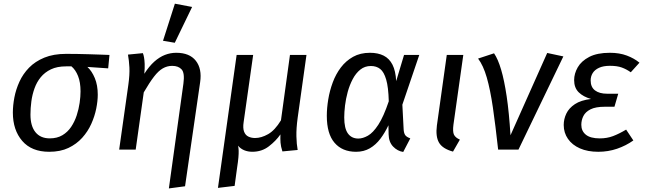

<svg xmlns="http://www.w3.org/2000/svg" viewBox="-20 -833 3602 1069"><path d="M348 -533.1Q378 -533.1 409.6 -532.6Q441.1 -532.1 473.2 -531.1Q505.2 -530.1 534.8 -529.1Q564.3 -528.1 589.5 -527.1L582.3 -452.4L466.6 -460.4Q491.5 -437.5 507.9 -398.1Q524.3 -358.7 524.3 -305.8Q524.3 -270.8 515.8 -228.3Q507.3 -185.8 488.3 -143.4Q469.3 -100.9 437.7 -65.9Q406.2 -30.9 361.1 -9.4Q316.1 12.1 254 12.1Q155.9 12.1 103.8 -48.4Q51.6 -108.9 51.6 -206Q51.6 -246.1 60.1 -290.6Q68.6 -335.1 88.2 -378.1Q107.7 -421.1 141.7 -456.1Q175.8 -491.1 226.8 -512.1Q277.9 -533.1 348 -533.1ZM377.8 -463.5H347.9Q298.1 -463.5 263.7 -447Q229.4 -430.6 206.9 -403.2Q184.5 -375.8 172.1 -340.9Q159.6 -306 154.6 -268.5Q149.6 -231.1 149.6 -195Q149.6 -131.3 177.5 -96.9Q205.3 -62.6 257.1 -62.6Q297.9 -62.6 327.3 -80.1Q356.7 -97.6 376.1 -126.5Q395.5 -155.5 407 -190.5Q418.4 -225.5 423.4 -260.4Q428.4 -295.4 428.4 -324.3Q428.4 -375 414.5 -409.8Q400.6 -444.6 377.8 -463.5Z M961.5 -539.1Q1035.3 -539.1 1070.3 -494.7Q1105.3 -450.2 1094.3 -375.2L1010.3 204.1L920.2 216.1L1001.2 -367.7Q1009.2 -426.5 991.3 -446.4Q973.4 -466.3 938.6 -466.3Q910.8 -466.3 886.4 -452.3Q862.1 -438.4 837.2 -406Q812.3 -373.6 780.4 -318.7L735.5 0H643.5L694.5 -360.4Q702.5 -418.1 700.5 -457.1Q698.5 -496.1 692.5 -529L775.5 -537.1Q779.5 -527.1 782 -513.1Q784.5 -499.1 785.5 -477.2Q786.5 -455.2 783.5 -422.3Q810.5 -464.3 839 -489.8Q867.5 -515.2 898 -527.2Q928.5 -539.1 961.5 -539.1ZM887.6 -606 953.7 -812.5 1049.6 -794.3 953.2 -594.9Z M1686.3 -527.1 1637.3 -177.1Q1629.3 -118 1630.3 -74Q1631.3 -30 1637.3 2L1552.4 10.1Q1543.4 -17.8 1541.9 -38.8Q1540.4 -59.7 1541.4 -84.7Q1516.4 -48.7 1477.1 -18.4Q1437.8 12 1385 12Q1360 12 1339.6 3.5Q1319.2 -5 1305.3 -21.9Q1308.3 -10.8 1308.8 5.7Q1309.3 22.2 1307.3 44.7Q1305.3 67.2 1300.3 99.2L1286.3 202L1193.5 213.1L1297.5 -527.1H1389.5L1336.5 -153.1Q1331.5 -119.3 1339 -99.9Q1346.4 -80.5 1362.8 -72.6Q1379.2 -64.6 1400.1 -64.6Q1434.9 -64.6 1472.7 -86Q1510.5 -107.4 1544.3 -163.1L1594.4 -527.1Z M2039.9 -539.1Q2084.9 -539.1 2116.4 -523.1Q2147.8 -507.1 2165.3 -472.7Q2182.8 -438.2 2185.8 -381.4L2229.6 -527.1H2314.4L2220.2 -250.1L2227.3 -113.6Q2228.3 -93.5 2235.3 -82Q2242.4 -70.5 2264.4 -62.6L2225 13.1Q2192.8 8 2168.8 -16.9Q2144.7 -41.9 2143.7 -84.9L2142.7 -135.6Q2123.6 -94.6 2098.1 -60.7Q2072.6 -26.8 2039.1 -7.3Q2005.7 12.1 1962.7 12.1Q1885.7 12.1 1842.7 -38Q1799.6 -88 1799.6 -188.1Q1799.6 -231.1 1807.6 -279.6Q1815.6 -328.1 1832.7 -374.2Q1849.7 -420.2 1877.7 -457.2Q1905.7 -494.2 1945.8 -516.7Q1985.8 -539.1 2039.9 -539.1ZM2045 -465.5Q2011.1 -465.5 1986.2 -445.5Q1961.3 -425.6 1943.9 -392.6Q1926.5 -359.7 1916 -321.3Q1905.5 -282.9 1901 -245.5Q1896.6 -208.1 1896.6 -179.2Q1896.6 -118.4 1917 -90Q1937.4 -61.6 1975.2 -61.6Q2000.2 -61.6 2028.5 -77.6Q2056.9 -93.5 2086.3 -138.4Q2115.7 -183.3 2144.6 -269.1Q2142.6 -347.8 2130.1 -390.2Q2117.7 -432.6 2096.8 -449Q2075.9 -465.5 2045 -465.5Z M2467.5 -527.1H2559.5L2504.6 -138.6Q2499.6 -99.7 2507.6 -83.1Q2515.5 -66.6 2540.5 -55.6L2502.2 11.1Q2443.9 -4.9 2424.2 -39Q2404.5 -73.1 2412.5 -134.4Z M2641.8 -506.9 2730.7 -536.2Q2752.7 -504.2 2770.1 -445.3Q2787.6 -386.4 2801 -296.5Q2814.4 -206.7 2822.3 -79.9L3026.7 -538.1L3116.6 -518.9L2866.7 0H2753.5Q2738.6 -135.8 2724.2 -234.8Q2709.7 -333.8 2690.3 -401.3Q2670.8 -468.9 2641.8 -506.9Z M3310.9 12.1Q3251.9 12.1 3208.8 -6.9Q3165.7 -25.9 3142.2 -59.9Q3118.6 -93.9 3118.6 -137Q3118.6 -170.1 3133.2 -200.6Q3147.7 -231.1 3180.8 -253.1Q3213.8 -275.1 3270.7 -282Q3227.7 -294 3202.1 -319.1Q3176.6 -344.1 3176.6 -387.1Q3176.6 -423.2 3196.7 -458.2Q3216.8 -493.2 3260.8 -516.2Q3304.9 -539.1 3375.9 -539.1Q3429 -539.1 3470.1 -523.6Q3511.2 -508.1 3540.3 -484L3492 -430.6Q3468 -447.6 3442 -457.1Q3416 -466.6 3376.1 -466.6Q3339.3 -466.6 3315.4 -455.6Q3291.5 -444.7 3280 -426.2Q3268.6 -407.8 3268.6 -384.9Q3268.6 -348.1 3292.9 -329.6Q3317.3 -311.2 3360.1 -311.2H3422.2L3401.1 -238.7H3348Q3296.3 -238.7 3267.9 -224.3Q3239.5 -209.9 3228.1 -187Q3216.6 -164.1 3216.6 -138.2Q3216.6 -103.4 3242 -82.9Q3267.4 -62.5 3319.3 -62.5Q3359.2 -62.5 3392.6 -75Q3426.1 -87.5 3466.1 -111.4L3506.3 -51Q3465.3 -21.9 3415.7 -4.9Q3366.1 12.1 3310.9 12.1Z"/></svg>

Font: Fira Sans Variable
Style: Italic
Weight: 397
Italic angle: -8°
Designer: Carrois Corporate & Edenspiekermann AG
Foundry: Carrois Corporate GbR & Edenspiekermann AG
Version: Version 4.202